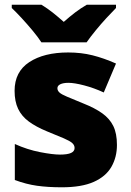

<svg xmlns="http://www.w3.org/2000/svg" viewBox="-20 -786 557 816"><path d="M477 -170Q477 -118 453.5 -77Q430 -36 378.5 -13Q327 10 243 10Q184 10 137.5 3.5Q91 -3 43 -21V-174Q96 -150 150 -139.5Q204 -129 235 -129Q267 -129 282 -136Q297 -143 297 -157Q297 -169 287 -178Q277 -187 251.5 -198Q226 -209 179 -228Q133 -247 102.5 -269.5Q72 -292 57 -323.5Q42 -355 42 -400Q42 -481 104.5 -522Q167 -563 270 -563Q325 -563 373 -551Q421 -539 473 -516L421 -393Q380 -412 338 -423Q296 -434 271 -434Q249 -434 236.5 -428Q224 -422 224 -411Q224 -401 232.5 -393Q241 -385 265 -375Q289 -365 335 -346Q383 -327 414.5 -304.5Q446 -282 461.5 -250.5Q477 -219 477 -170ZM156 -606Q141 -629 118.5 -656Q96 -683 72.5 -708.5Q49 -734 30 -752V-766H156Q182 -750 203.5 -733Q225 -716 251 -693Q277 -716 300 -733.5Q323 -751 349 -766H473V-752Q456 -735 432.5 -709.5Q409 -684 386.5 -656.5Q364 -629 348 -606Z"/></svg>

Font: Noto Sans Hebrew Black
Style: Regular
Weight: 900
Designer: Monotype Design Team
Foundry: Monotype Imaging Inc.
Version: Version 2.003